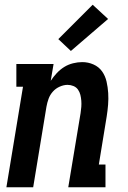

<svg xmlns="http://www.w3.org/2000/svg" viewBox="-20 -790 540 810"><path d="M7 0 77 -424H49V-520H206L194 -449Q205 -466 219.5 -481.5Q234 -497 251 -507.5Q268 -518 288 -523Q308 -528 327 -528Q352 -528 374.5 -518Q397 -508 410.5 -489Q424 -470 429.5 -446Q435 -422 436.5 -397.5Q438 -373 436 -348Q434 -323 430 -298L397 -96H425V0H268L320 -313Q322 -326 323 -339Q324 -352 323 -365Q322 -378 319 -390Q316 -402 309 -412Q302 -422 290 -427Q278 -432 265 -432Q249 -432 232 -424.5Q215 -417 203 -403.5Q191 -390 185 -373.5Q179 -357 176 -340L120 0ZM279 -575 226 -625 371 -770 436 -710Z"/></svg>

Font: Iosevka Curly Slab
Style: Bold Italic
Weight: 700
Italic angle: -9°
Monospace: yes
Designer: Belleve Invis
Foundry: Belleve Invis
Version: Version 22.1.2; ttfautohint (v1.8.4)